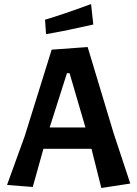

<svg xmlns="http://www.w3.org/2000/svg" viewBox="-20 -930 683 955"><path d="M484 5 435 -190H196L143 0L15 -10L103 -253L237 -683L416 -696L545 -268L628 -17ZM326 -566H313L227 -296H405ZM433 -910 444 -808Q313 -778 209 -760L204 -832Q290 -857 433 -910Z"/></svg>

Font: Acme
Style: Regular
Weight: 400
Designer: Juan Pablo del Peral
Foundry: Juan Pablo del Peral
Version: Version 1.002